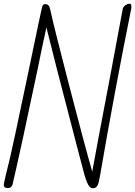

<svg xmlns="http://www.w3.org/2000/svg" viewBox="-26 -991 719 1022"><path d="M411 -108 392 -180Q253 -712 221 -845Q193 -717 175 -626Q86 -202 41 -10Q36 10 15 10Q-6 10 -6 -8Q-6 -17 28 -154Q42 -211 124 -603Q196 -952 200 -959Q203 -969 215 -969Q226 -969 232 -962Q238 -955 242 -938Q258 -861 340.5 -542.5Q423 -224 465 -77Q487 -201 558 -572L628 -947Q632 -957 642.5 -964Q653 -971 663 -971Q670 -971 671.5 -967.5Q673 -964 673 -957Q673 -950 673 -947Q631 -740 584 -488Q537 -236 507 -58Q505 -50 501 -29Q497 -8 489.5 1.5Q482 11 468 11Q450 11 437 -21Q424 -53 411 -108Z"/></svg>

Font: Bad Script
Style: Regular
Weight: 400
Italic angle: -10°
Designer: Roman Shchyukin (Gaslight Type Foundry), Cyreal (Charset Expansion)
Foundry: Gaslight
Version: Version 2.000